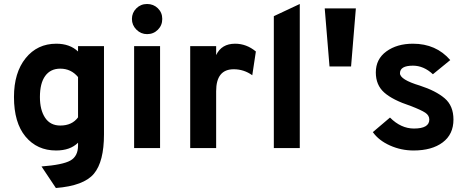

<svg xmlns="http://www.w3.org/2000/svg" viewBox="-20 -742 2342 962"><path d="M188 92Q294 84 332.5 62.5Q371 41 371 -13V-27Q332 12 261 12Q166 12 108 -57.5Q50 -127 50 -256Q50 -378 108.5 -450.5Q167 -523 262 -523Q330 -523 371 -484V-511H501V-69Q501 68 450.5 128.5Q400 189 260 200ZM282 -113Q341 -113 371 -154V-356Q336 -398 282 -398Q233 -398 206.5 -361.5Q180 -325 180 -256Q180 -191 206 -152Q232 -113 282 -113Z M717 -571Q686 -571 663.5 -593.5Q641 -616 641 -647Q641 -678 663 -700Q685 -722 717 -722Q749 -722 771 -700.5Q793 -679 793 -647Q793 -615 771 -593Q749 -571 717 -571ZM652 -511H782V0H652Z M933 -511H1063V-466Q1090 -523 1158 -523Q1215 -523 1262 -484L1244 -365Q1202 -395 1151 -395Q1063 -395 1063 -285V0H933Z M1352 -661 1482 -722V0H1352Z M1763 -700 1739 -409H1631L1607 -700Z M2052 12Q1990 12 1934 -13Q1878 -38 1848 -80L1934 -153Q1989 -98 2054 -98Q2131 -98 2131 -143Q2131 -164 2110.5 -177.5Q2090 -191 2038 -211Q1947 -241 1905 -278.5Q1863 -316 1863 -379Q1863 -446 1916 -484.5Q1969 -523 2049 -523Q2165 -523 2236 -441L2149 -370Q2103 -413 2049 -413Q1984 -413 1984 -375Q1984 -343 2084 -313Q2164 -287 2208 -249.5Q2252 -212 2252 -143Q2252 -69 2198 -28.5Q2144 12 2052 12Z"/></svg>

Font: OVRPSS Recut ExtraBold
Style: Regular
Weight: 800
Designer: Giant Group
Foundry: Giant Group
Version: Version 1.001;hotconv 1.0.109;makeotfexe 2.5.65596